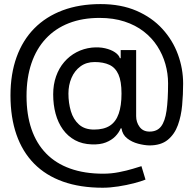

<svg xmlns="http://www.w3.org/2000/svg" viewBox="-20 -712 930 922"><path d="M472.7 189.5Q365.2 189.5 282.7 160.2Q200.2 130.9 144 74Q87.9 17.1 59.1 -65.4Q30.3 -147.9 30.3 -253.9Q30.3 -356.4 59.6 -437.7Q88.9 -519 144.8 -575.7Q200.7 -632.3 281 -662.4Q361.3 -692.4 462.9 -692.4Q561 -692.4 635.5 -660.2Q710 -627.9 759.8 -573.2Q809.6 -518.6 834.5 -450.4Q859.4 -382.3 859.4 -310.5Q859.4 -259.3 854.7 -207Q850.1 -154.8 834.2 -111.1Q818.4 -67.4 785.6 -40.5Q752.9 -13.7 697.3 -13.7Q672.9 -14.2 643.1 -22Q613.3 -29.8 590.6 -47.6Q567.9 -65.4 563.5 -95.7H559.6Q551.3 -75.2 533.7 -57.1Q516.1 -39.1 488.5 -28.1Q460.9 -17.1 420.9 -18.6Q375 -20 340.3 -38.8Q305.7 -57.6 282.2 -90.1Q258.8 -122.6 247.1 -165.5Q235.4 -208.5 235.4 -258.8Q235.4 -306.2 249.3 -345.5Q263.2 -384.8 288.3 -414.1Q313.5 -443.4 347.4 -461.2Q381.3 -479 420.9 -483.4Q456.1 -486.8 484.6 -480.2Q513.2 -473.6 532 -460.9Q550.8 -448.2 555.7 -432.6H559.6V-471.7H633.8V-154.3Q633.8 -125 650.4 -102.5Q667 -80.1 698.2 -80.1Q734.4 -80.1 753.4 -104.7Q772.5 -129.4 779.8 -180.7Q787.1 -231.9 787.1 -311.5Q787.1 -358.9 774.2 -404.5Q761.2 -450.2 735.4 -490.2Q709.5 -530.3 670.2 -560.8Q630.9 -591.3 577.9 -608.6Q524.9 -626 458 -626Q375.5 -626 310.5 -600.6Q245.6 -575.2 200.2 -526.6Q154.8 -478 131.1 -408.4Q107.4 -338.9 107.4 -251Q107.4 -161.6 131.1 -92.3Q154.8 -22.9 201.4 24.9Q248 72.8 316.9 97.4Q385.7 122.1 475.6 122.1Q514.2 122.1 551.5 114.7Q588.9 107.4 617.7 98.6Q646.5 89.8 659.2 85.9L678.7 150.4Q657.2 159.2 622.3 168.2Q587.4 177.2 547.9 183.3Q508.3 189.5 472.7 189.5ZM431.6 -89.8Q479 -89.8 507.8 -108.6Q536.6 -127.4 550 -166Q563.5 -204.6 563.5 -262.7Q563.5 -321.8 548.8 -354.5Q534.2 -387.2 505.4 -400.6Q476.6 -414.1 434.6 -414.1Q394.5 -414.1 366.2 -393.1Q337.9 -372.1 323.2 -337.6Q308.6 -303.2 308.6 -262.7Q308.6 -217.8 320.3 -178.2Q332 -138.7 359.1 -114.3Q386.2 -89.8 431.6 -89.8Z"/></svg>

Font: Inter Display V
Style: Regular
Weight: 400
Designer: Rasmus Andersson
Foundry: rsms
Version: Version 3.015;git-src